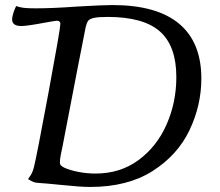

<svg xmlns="http://www.w3.org/2000/svg" viewBox="-20 -727 870 760"><path d="M222 5Q164 -1 132 -3Q119 -4 112.5 -6.5Q106 -9 91 -18Q101 -32 105.5 -40.5Q110 -49 114 -64Q125 -107 172 -360.5Q219 -614 219 -633Q219 -638 215.5 -641.5Q212 -645 205 -645Q200 -645 156 -637Q87 -624 64 -624Q28 -624 28 -650Q28 -661 33.5 -677.5Q39 -694 44 -703Q58 -698 73.5 -696Q89 -694 122 -694Q188 -694 284 -701Q386 -707 425 -707Q600 -707 688.5 -633.5Q777 -560 777 -416Q777 -310 730 -211.5Q683 -113 584 -50Q485 13 337 13Q298 13 222 5ZM678 -422Q678 -545 613 -602.5Q548 -660 406 -660Q368 -660 351 -656Q334 -652 328.5 -644Q323 -636 319 -619Q301 -530 228 -150Q226 -142 221.5 -119Q217 -96 217 -85Q217 -77 221 -72.5Q225 -68 235 -63Q257 -53 290.5 -46.5Q324 -40 358 -40Q456 -40 528.5 -93.5Q601 -147 639.5 -234.5Q678 -322 678 -422Z"/></svg>

Font: Charmonman
Style: Bold
Weight: 700
Designer: Ekaluck Peanpanawate
Foundry: Cadson Demak Co.,Ltd.
Version: Version 1.000; ttfautohint (v1.6)